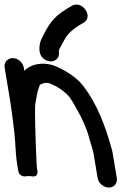

<svg xmlns="http://www.w3.org/2000/svg" viewBox="-62 -797 569 862"><path d="M202.9 -558 202.2 -568C202.2 -568.7 202.2 -570.2 202.4 -571.8L206.9 -580.8C216.8 -599 227.4 -620.9 237.9 -635.4C253.9 -657.6 283.5 -678.7 311.8 -694.2C360.7 -719.3 308.2 -798.3 260.5 -770.9C247.5 -763.8 229 -752.2 213 -741C178.3 -716.6 155.1 -683.5 137.2 -647.6C129.2 -630.6 112.7 -609.8 115.2 -571.7C117.3 -538.6 142.1 -523.4 162.2 -521.7C180.3 -520.2 203.6 -530.1 202.9 -558ZM-41.1 -493 -18.8 -359C-10 -306.2 -3.3 -250.5 2.5 -201.2C8.1 -153.9 6.6 -110.6 15.3 -58L20 -30C23.6 -8.5 41.7 -4 51.9 -5.2L65.8 -6.7C66.5 -6.6 72.6 -6 75.5 -6C78.6 -6 76.9 -6.1 80.2 -5.5C108.6 0 107.1 -23.2 106 -30L105 -36C104 -42.2 102.7 -50.1 102.2 -64.1C99.9 -123.8 96.8 -180.2 96 -238.3C95.8 -258.4 94.2 -322.5 96.7 -332.4C100.8 -348.7 103.2 -370.6 106.6 -385.8L116.7 -416C125 -420.7 134.7 -425 149.2 -425C156.6 -425 157.5 -423.8 169.4 -419C191.8 -410 215 -395.3 237.2 -375C255 -358.6 268.1 -332.8 285.5 -302.2C307.2 -263.9 326.8 -221.6 338.9 -175.6C346 -148.6 354.7 -127.6 358.5 -105L376.3 2C380.4 26.5 403.7 45 427 45C451.6 45 466.1 24.6 462.3 2L444.3 -106C443.2 -113.1 441.8 -120 439.5 -128.5C409.9 -235.5 372.5 -332 312 -410.9C286.4 -444.3 246.6 -470.7 212.9 -487.9C194.1 -497.4 170.5 -509.8 135.7 -511C96.6 -512.3 63.6 -497.4 47.2 -479L44.9 -493C41.1 -515.6 19.9 -536 -4.8 -536C-28 -536 -45.2 -517.5 -41.1 -493Z"/></svg>

Font: CiSf OpenHand
Style: BlakOpObl
Weight: 400
Foundry: Cannot Into Space Fonts
Version: Version 0.7892